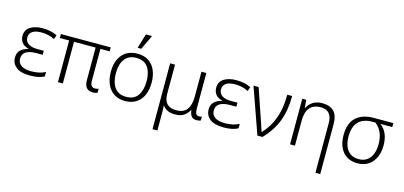

<svg xmlns="http://www.w3.org/2000/svg" viewBox="-81 -1351 4552 2163"><g transform="rotate(15 2195.5 -270.0)"><path d="M262 10Q151 10 99 -33Q47 -76 47 -142Q47 -199 79.5 -230Q112 -261 167 -274V-278Q115 -292 90.5 -324Q66 -356 66 -401Q66 -472 122 -507Q178 -542 266 -542Q322 -542 364 -531.5Q406 -521 435 -506L418 -457Q387 -473 348.5 -483Q310 -493 267 -493Q192 -493 157.5 -467.5Q123 -442 123 -398Q123 -350 161 -325Q199 -300 264 -300H341V-253H264Q191 -253 148.5 -227.5Q106 -202 106 -145Q106 -97 145.5 -68.5Q185 -40 262 -40Q360 -40 428 -76V-25Q398 -7 355.5 1.5Q313 10 262 10Z M994 10Q896 10 896 -105V-486H644V0H587V-486H479V-532H1060V-486H952V-112Q952 -39 1007 -39Q1021 -39 1031.5 -41.5Q1042 -44 1049 -47V0Q1041 4 1027 7Q1013 10 994 10Z M1608 -267Q1608 -183 1580.5 -121Q1553 -59 1499.5 -24.5Q1446 10 1369 10Q1295 10 1242 -24Q1189 -58 1160.5 -120.5Q1132 -183 1132 -267Q1132 -396 1196 -469Q1260 -542 1373 -542Q1449 -542 1501.5 -507.5Q1554 -473 1581 -411Q1608 -349 1608 -267ZM1191 -267Q1191 -164 1234.5 -101.5Q1278 -39 1370 -39Q1463 -39 1506 -102Q1549 -165 1549 -267Q1549 -333 1531 -384Q1513 -435 1474 -464Q1435 -493 1372 -493Q1282 -493 1236.5 -433Q1191 -373 1191 -267ZM1356 -606V-615L1405 -776H1473V-768L1396 -606Z M1753 236V-532H1810V-188Q1810 -39 1955 -39Q2042 -39 2080 -92Q2118 -145 2118 -242V-532H2175V-119Q2175 -73 2187 -56Q2199 -39 2221 -39Q2238 -39 2254 -44V0Q2247 4 2234 7Q2221 10 2207 10Q2168 10 2147.5 -11Q2127 -32 2121 -83H2116Q2094 -42 2056 -16Q2018 10 1952 10Q1899 10 1864 -7.5Q1829 -25 1810 -53H1807Q1808 -38 1809 -17Q1810 4 1810 30V236Z M2521 10Q2410 10 2358 -33Q2306 -76 2306 -142Q2306 -199 2338.5 -230Q2371 -261 2426 -274V-278Q2374 -292 2349.5 -324Q2325 -356 2325 -401Q2325 -472 2381 -507Q2437 -542 2525 -542Q2581 -542 2623 -531.5Q2665 -521 2694 -506L2677 -457Q2646 -473 2607.5 -483Q2569 -493 2526 -493Q2451 -493 2416.5 -467.5Q2382 -442 2382 -398Q2382 -350 2420 -325Q2458 -300 2523 -300H2600V-253H2523Q2450 -253 2407.5 -227.5Q2365 -202 2365 -145Q2365 -97 2404.5 -68.5Q2444 -40 2521 -40Q2619 -40 2687 -76V-25Q2657 -7 2614.5 1.5Q2572 10 2521 10Z M2913 0 2725 -532H2785L2913 -157Q2920 -134 2931 -103Q2942 -72 2948 -52H2951Q3036 -143 3077.5 -259.5Q3119 -376 3119 -532H3176Q3176 -366 3128 -239Q3080 -112 2972 0Z M3653 236V-344Q3653 -493 3521 -493Q3351 -493 3351 -290V0H3294V-532H3340L3348 -440H3352Q3373 -484 3416.5 -513Q3460 -542 3527 -542Q3616 -542 3662.5 -495Q3709 -448 3709 -348V236Z M4080 10Q4007 10 3955 -23Q3903 -56 3876 -116Q3849 -176 3849 -256Q3849 -397 3923 -464.5Q3997 -532 4129 -532H4356V-486H4218Q4269 -447 4292 -390Q4315 -333 4315 -259Q4315 -182 4288 -121.5Q4261 -61 4208.5 -25.5Q4156 10 4080 10ZM4082 -39Q4141 -39 4180 -67.5Q4219 -96 4238 -145.5Q4257 -195 4257 -258Q4257 -330 4234.5 -387Q4212 -444 4160 -486H4124Q4019 -486 3963 -429.5Q3907 -373 3907 -256Q3907 -195 3925.5 -145.5Q3944 -96 3982.5 -67.5Q4021 -39 4082 -39Z"/></g></svg>

Font: Noto Sans Light
Style: Regular
Weight: 300
Designer: Monotype Design Team
Foundry: Monotype Imaging Inc.
Version: Version 2.007